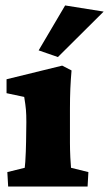

<svg xmlns="http://www.w3.org/2000/svg" viewBox="-20 -681 398 701"><path d="M9.8 0 6.8 -52.7 70.3 -68.4Q71.3 -73.2 72.3 -89.8Q73.2 -106.4 74.2 -127Q75.2 -147.5 75.2 -163.1L76.2 -235.4Q76.2 -262.7 74.7 -280.3Q73.2 -297.9 68.4 -327.1L3.9 -340.8V-391.6L207 -441.4L241.2 -423.8Q238.3 -390.6 236.8 -357.4Q235.4 -324.2 235.4 -284.2V-159.2Q235.4 -134.8 236.8 -105.5Q238.3 -76.2 239.3 -68.4L302.7 -52.7L299.8 0ZM191.4 -472.7 121.1 -497.1 217.8 -661.1 358.4 -638.7Z"/></svg>

Font: Crimson Pro Black
Style: Regular
Weight: 900
Designer: Jacques Le Bailly
Foundry: Baron von Fonthausen
Version: Version 1.003